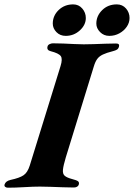

<svg xmlns="http://www.w3.org/2000/svg" viewBox="-62 -852 610 875"><path d="M-26.3 3.4Q-33.4 3.4 -38.2 -0.4Q-43 -4.1 -41.3 -10.9Q-36.4 -27 -13.5 -32.2Q26.8 -40.8 45.1 -53.2Q63.5 -65.5 73.5 -97.2L213.9 -550.8Q224.1 -583.4 215 -596.3Q205.9 -609.3 168.8 -618.7Q159.6 -620.9 155.9 -626.3Q152.2 -631.7 154.7 -640.4Q156.3 -647.2 164.1 -650.9Q171.8 -654.6 178.9 -654.6Q201.5 -654.6 226.5 -653.6Q251.5 -652.6 275.5 -651.3Q299.5 -650 319.7 -650Q339.7 -650 365.5 -650.9Q391.3 -651.8 418.2 -652.8Q445.1 -653.8 466.8 -653.8Q484.3 -653.8 480.2 -639.5Q477.7 -630.1 471 -625.9Q464.3 -621.7 452.2 -618.7Q423.3 -611.4 406.6 -603.4Q389.9 -595.4 381 -583.1Q372 -570.7 365.8 -550L237.7 -134.1Q226.6 -97.1 224.8 -78Q223.1 -58.9 233.4 -50.5Q243.7 -42.1 265.7 -36.3Q287.3 -30.8 293.5 -26Q299.7 -21.2 297.3 -11.7Q295.6 -4.9 289.5 -1.2Q283.4 2.5 274.6 2.5Q252.9 2.5 224.2 1.4Q195.5 0.4 167.9 -0.6Q140.3 -1.6 119.9 -1.6Q89.2 -1.6 48.4 0.9Q7.6 3.4 -26.3 3.4ZM436.2 -688.5Q411.2 -688.5 394.1 -705.8Q377 -723.2 377 -744.3Q377 -779.6 403.6 -805.8Q430.1 -832 470.3 -832Q496.1 -832 512.3 -813.3Q528.4 -794.6 528.4 -770.1Q528.4 -748.6 515.6 -730Q502.8 -711.4 481.9 -700Q461 -688.5 436.2 -688.5ZM237.5 -688.5Q211.8 -688.5 195.1 -705.7Q178.5 -723 178.5 -744.5Q178.5 -780.4 205.2 -806.2Q232 -832 271.5 -832Q296.8 -832 312.9 -813.2Q329.1 -794.5 329.1 -770Q329.1 -738.3 301.8 -713.4Q274.5 -688.5 237.5 -688.5Z"/></svg>

Font: EB Garamond
Style: Italic
Weight: 400
Italic angle: -17.2°
Designer: Georg Duffner and Octavio Pardo
Foundry: Georg Duffner
Version: Version 1.001